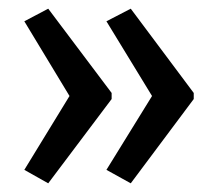

<svg xmlns="http://www.w3.org/2000/svg" viewBox="-20 -485 500 442"><path d="M426 -257 281 -63 225 -94 330 -264 225 -436 281 -465 426 -271ZM237 -257 91 -63 36 -94 140 -264 36 -436 91 -465 237 -271Z"/></svg>

Font: Noto Sans Bengali UI ExtraCondensed
Style: Regular
Weight: 400
Width: 2
Designer: Jelle Bosma - Monotype Design Team
Foundry: Monotype Imaging Inc.
Version: Version 2.003; ttfautohint (v1.8.4.7-5d5b)